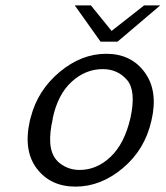

<svg xmlns="http://www.w3.org/2000/svg" viewBox="-20 -686 616 714"><path d="M258 -666H318L395 -571L516 -666H576L417 -531H354ZM91 -237Q92 -240 93 -245Q94 -250 95 -252Q121 -351 202 -418.5Q283 -486 375 -486Q468 -486 518.5 -416.5Q569 -347 543 -237Q519 -130 437 -61Q355 8 261 8Q168 8 117 -59Q66 -126 91 -237ZM176 -246V-243Q164 -191 167 -152Q171 -103 203 -78.5Q235 -54 276 -54Q340 -54 391.5 -103Q443 -152 465 -247Q487 -347 453 -388Q418 -429 362 -429Q298 -429 246.5 -382Q195 -335 176 -246Z"/></svg>

Font: Coval
Style: Light Italic
Weight: 300
Foundry: Context Ltd
Version: Version 001.000